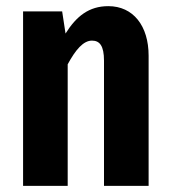

<svg xmlns="http://www.w3.org/2000/svg" viewBox="-20 -604 555 624"><path d="M332 -584C269 -584 228 -551 193 -495L182 -567H55V0H200V-395C226 -443 251 -472 279 -472C304 -472 318 -455 318 -407V0H463V-423C463 -520 413 -584 332 -584Z"/></svg>

Font: Glow Sans TC Compressed
Style: Bold
Weight: 700
Width: 2
Designer: Ryoko NISHIZUKA (kana, bopomofo & ideographs); Paul D. Hunt (Latin, Greek & Cyrillic); Sandoll Communications, Soo-young
Version: Version 0.93